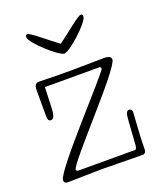

<svg xmlns="http://www.w3.org/2000/svg" viewBox="-122 -721 683 805"><g transform="rotate(-20 219.5 -319.0)"><path d="M329 -406C335 -406 338 -404 338 -398C338 -382 26 -54 26 -13C26 -3 31 2 44 2C65 2 144 -1 202 -1C260 -1 284 1 378 1C386 1 392 -7 392 -18C392 -35 393 -71 394 -85L400 -181C400 -191 395 -196 387 -196C375 -196 371 -185 369 -151L362 -48C361 -36 358 -29 353 -29H108C96 -29 91 -31 91 -36C91 -65 394 -377 394 -419C394 -428 385 -436 363 -436C321 -436 262 -434 219 -434C155 -434 138 -434 74 -436C57 -436 51 -428 51 -405V-298C51 -273 54 -267 66 -267C78 -267 84 -283 85 -322L88 -406ZM333 -640C319 -640 259 -587 213 -554C167 -587 108 -640 94 -640C89 -640 86 -638 86 -629C86 -604 190 -510 213 -510C238 -510 341 -604 341 -629C341 -638 338 -640 333 -640Z"/></g></svg>

Font: Life Savers
Style: Regular
Weight: 400
Designer: Pablo Impallari, Rodrigo Fuenzalida, Brenda Gallo
Foundry: Pablo Impallari, Rodrigo Fuenzalida, Brenda Gallo
Version: Version 3.000